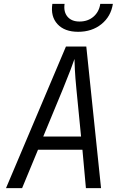

<svg xmlns="http://www.w3.org/2000/svg" viewBox="-20 -970 640 990"><path d="M11 0 320 -730H425L501 0H423L405 -198H176L94 0ZM203 -266H398L374 -510Q368 -571 366 -612Q364 -653 364 -666Q360 -653 344.5 -612Q329 -571 304 -510ZM383 -806Q313 -806 276.5 -845.5Q240 -885 250 -950H313Q307 -909 328 -884Q349 -859 390 -859Q433 -859 462 -884Q491 -909 497 -950H562Q552 -885 503 -845.5Q454 -806 383 -806Z"/></svg>

Font: JetBrains Mono NL Light
Style: Italic
Weight: 300
Italic angle: -9°
Designer: Philipp Nurullin, Konstantin Bulenkov
Foundry: JetBrains
Version: Version 2.304; ttfautohint (v1.8.4.7-5d5b)